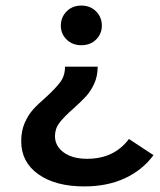

<svg xmlns="http://www.w3.org/2000/svg" viewBox="-20 -517 574 688"><path d="M198 -425Q198 -455 218.5 -476Q239 -497 271.5 -497Q304 -497 324.5 -476Q345 -455 345 -425Q345 -396 324.5 -375.5Q304 -355 271.5 -355Q239 -355 218.5 -375.5Q198 -396 198 -425ZM56 -11Q56 -48 68.5 -76.5Q81 -105 98.5 -124.5Q116 -144 144 -168Q180 -201 196.5 -223.5Q213 -246 213 -278H330Q330 -244 317.5 -217Q305 -190 288 -171.5Q271 -153 243 -128Q209 -98 193 -77Q177 -56 177 -29Q177 6 208 29Q239 52 292 52Q389 52 442 -19L530 39Q491 92 428 121.5Q365 151 282 151Q179 151 117.5 107.5Q56 64 56 -11Z"/></svg>

Font: Montserrat Ace
Style: Bold
Weight: 600
Designer: Julieta Ulanovsky
Foundry: Julieta Ulanovsky
Version: Version 1